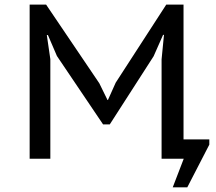

<svg xmlns="http://www.w3.org/2000/svg" viewBox="-20 -682 929 825"><path d="M674.3 -426.8 684.6 -532.2H680.7L640.1 -440.4L451.7 -147.5H422.9L224.6 -441.4L186 -531.2H181.2L196.3 -427.7V0H107.4V-662.1H178.2L406.7 -324.2L441.9 -252.4H443.8L477.1 -326.7L694.3 -662.1H768.6V-83H879.4V-60.5L784.7 123H722.2L769.5 0H674.3Z"/></svg>

Font: PT Astra Sans
Style: Regular
Weight: 400
Designer: A.Korolkova, I. Chaeva
Foundry: ParaType Ltd
Version: Version 1.001; ttfautohint (v1.6)